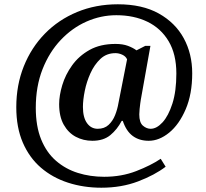

<svg xmlns="http://www.w3.org/2000/svg" viewBox="-20 -734 961 896"><path d="M453 142Q370 142 297.5 118.5Q225 95 171 48.5Q117 2 86.5 -68.5Q56 -139 56 -234Q56 -337 91 -424.5Q126 -512 189.5 -577Q253 -642 340 -678Q427 -714 530 -714Q644 -714 721 -671Q798 -628 837.5 -555.5Q877 -483 877 -392Q877 -295 846.5 -224Q816 -153 769.5 -115Q723 -77 674 -77Q630 -77 599.5 -99.5Q569 -122 553 -170H548Q527 -130 495 -103.5Q463 -77 411 -77Q369 -77 334 -95.5Q299 -114 277.5 -152Q256 -190 256 -248Q256 -288 270.5 -336.5Q285 -385 316.5 -429Q348 -473 398 -501Q448 -529 519 -529Q553 -529 577 -520Q601 -511 617 -499L658 -520H682L637 -268Q636 -263 634.5 -251Q633 -239 631.5 -225Q630 -211 630 -200Q630 -162 647 -147.5Q664 -133 683 -133Q711 -133 738.5 -163Q766 -193 784.5 -250.5Q803 -308 803 -391Q803 -481 767 -541.5Q731 -602 668 -632.5Q605 -663 523 -663Q451 -663 384 -633.5Q317 -604 263.5 -547.5Q210 -491 178.5 -411Q147 -331 147 -231Q147 -145 172 -83.5Q197 -22 241.5 16.5Q286 55 343.5 73Q401 91 466 91Q547 91 615.5 64.5Q684 38 730 7L753 44Q702 83 624.5 112.5Q547 142 453 142ZM436 -133Q467 -133 486.5 -151Q506 -169 517 -196.5Q528 -224 533 -254L573 -457Q567 -471 551 -478.5Q535 -486 519 -486Q477 -486 448.5 -459Q420 -432 402 -392Q384 -352 375.5 -309.5Q367 -267 367 -235Q367 -186 386 -159.5Q405 -133 436 -133Z"/></svg>

Font: Noto Serif Vithkuqi SemiBold
Style: Regular
Weight: 600
Version: Version 1.005